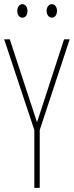

<svg xmlns="http://www.w3.org/2000/svg" viewBox="-20 -903 355 923"><path d="M63 -850C63 -833 72 -818 88 -818C102 -818 112 -831 112 -850C112 -869 102 -883 88 -883C72 -883 63 -867 63 -850ZM204 -851C204 -833 214 -818 229 -818C244 -818 254 -832 254 -851C254 -870 243 -883 229 -883C214 -883 204 -868 204 -851ZM158 -315 27 -714H0L145 -278V0H171V-278L315 -714H288Z"/></svg>

Font: Noto Sans Malayalam ExtraCondensed Thin
Style: Regular
Weight: 100
Width: 2
Designer: Jelle Bosma - Monotype Design Team
Foundry: Monotype Imaging Inc.
Version: Version 2.104